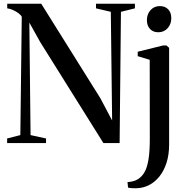

<svg xmlns="http://www.w3.org/2000/svg" viewBox="-20 -763 1002 1024"><path d="M18 0V-24.5L88.5 -42.5L96 -673.5Q91.5 -683 78.2 -692.8Q65 -702.5 48.8 -709.8Q32.5 -717 18.5 -718.5V-743H200L515 -239.5L578 -120.5L571 -700L492 -718.5V-743H699.5V-718.5L625 -700L618 0H531.5L194.5 -538.5L136.5 -642.5L143 -42.5L225.5 -24.5V0ZM706 241Q697 241 688 240.8Q679 240.5 672.2 239.5Q665.5 238.5 663 237.5L660 208Q668 208 684.8 204.8Q701.5 201.5 715 193Q736.5 180 750.8 155.2Q765 130.5 772 87.2Q779 44 779 -23.5L778.5 -444L714.5 -463.5V-487L849.5 -520.5H867.5L882 -508V7.5Q882 62 868.2 105Q854.5 148 830.2 178.2Q806 208.5 774.2 224.5Q742.5 240.5 706 241ZM823.5 -591Q796.5 -591 780 -608.5Q763.5 -626 763.5 -655.5Q763.5 -688 783 -709.2Q802.5 -730.5 832 -730.5H833Q860 -730.5 876.8 -713.5Q893.5 -696.5 893.5 -666Q893.5 -634 874 -612.5Q854.5 -591 824.5 -591Z"/></svg>

Font: Merriweather 120pt Medium
Style: Regular
Weight: 500
Version: Version 2.100